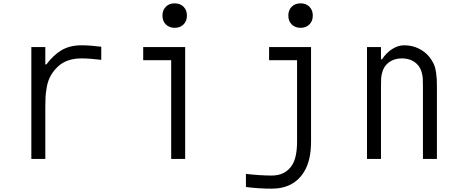

<svg xmlns="http://www.w3.org/2000/svg" viewBox="-20 -947 2707 1144"><path d="M466.1 -599Q377.6 -599 326.2 -551.4Q299.5 -526.7 282.6 -496.7Q265.6 -466.8 259.1 -430Q252.6 -393.2 251.3 -370.4Q250 -347.7 250 -309.2V0H166.7V-666.7H250V-563.2H256.5Q296.9 -617.8 346 -647.5Q395.2 -677.1 466.1 -677.1Q514.3 -677.1 583.3 -668.6V-590.5Q514.3 -599 466.1 -599Z M968.1 -906.9Q988.3 -927.1 1020.8 -927.1Q1053.4 -927.1 1073.6 -906.9Q1093.8 -886.7 1093.8 -854.2Q1093.8 -821.6 1073.6 -801.4Q1053.4 -781.2 1020.8 -781.2Q988.3 -781.2 968.1 -801.4Q947.9 -821.6 947.9 -854.2Q947.9 -886.7 968.1 -906.9ZM1000 0V-588.5H833.3V-666.7H1083.3V0Z M1750 -104.2V-588.5H1583.3V-666.7H1833.3V-104.2Q1833.3 7.2 1793.6 73.6Q1731.8 177.1 1599 177.1Q1523.4 177.1 1445.3 167.3V89.2Q1533.2 99 1599 99Q1681.6 99 1721.4 35.2Q1750 -11.1 1750 -104.2ZM1718.1 -906.9Q1738.3 -927.1 1770.8 -927.1Q1803.4 -927.1 1823.6 -906.9Q1843.8 -886.7 1843.8 -854.2Q1843.8 -821.6 1823.6 -801.4Q1803.4 -781.2 1770.8 -781.2Q1738.3 -781.2 1718.1 -801.4Q1697.9 -821.6 1697.9 -854.2Q1697.9 -886.7 1718.1 -906.9Z M2388 -677.1Q2434.9 -677.1 2474 -658.2Q2513 -639.3 2538.4 -607.4Q2554.7 -587.2 2564.5 -565.8Q2574.2 -544.3 2577.8 -518.2Q2581.4 -492.2 2582.4 -475.3Q2583.3 -458.3 2583.3 -427.7V0H2500V-427.7Q2500 -463.5 2499 -481.1Q2498 -498.7 2491.2 -520.5Q2484.4 -542.3 2470.7 -558.6Q2435.5 -599 2375 -599Q2314.5 -599 2279.3 -558.6Q2265.6 -542.3 2258.8 -520.5Q2252 -498.7 2251 -481.1Q2250 -463.5 2250 -427.7V0H2166.7V-666.7H2250V-593.8H2256.5Q2280.6 -631.5 2316.1 -654.3Q2351.6 -677.1 2388 -677.1Z"/></svg>

Font: Monoid
Style: Regular
Weight: 400
Width: 4
Monospace: yes
Designer: Andreas Larsen (@larsenwork)
Version: Version 0.61